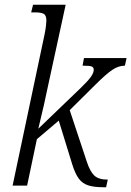

<svg xmlns="http://www.w3.org/2000/svg" viewBox="-20 -780 552 807"><path d="M415 7Q375 7 350.5 -1Q326 -9 311 -29.5Q296 -50 284 -88L227 -273L135 -195L94 0H33L167 -634Q171 -653 173 -669.5Q175 -686 175 -693Q175 -716 163.5 -722Q152 -728 127 -728H111L119 -760H256L186 -438Q177 -394 164.5 -338.5Q152 -283 141 -239L320 -411Q350 -440 362 -457Q374 -474 374 -487Q374 -497 365.5 -500.5Q357 -504 327 -504L333 -536H512L505 -504Q478 -504 451.5 -486Q425 -468 380 -423L273 -317L345 -100Q358 -60 376 -42.5Q394 -25 433 -25L426 7Z"/></svg>

Font: Noto Serif Condensed Light
Style: Italic
Weight: 300
Width: 3
Italic angle: -12°
Designer: Monotype Design Team
Foundry: Monotype Imaging Inc.
Version: Version 2.014; ttfautohint (v1.8.4.7-5d5b)